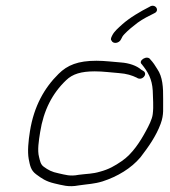

<svg xmlns="http://www.w3.org/2000/svg" viewBox="-20 -676 594 670"><path d="M480.8 -428 472.6 -433C456.8 -447 430.2 -456 402.5 -458C373.9 -460 346.5 -464 316.5 -464C252.5 -464 215.1 -449 184.2 -418C135.2 -369.8 98.4 -305.6 84.5 -218C79.1 -184 75.4 -148 80.2 -121C84.7 -99 87 -82 105.8 -68C124.6 -54 139.8 -43 169.7 -36C196.8 -30 218.5 -22 254.6 -29C288.4 -34 308.4 -34 337.8 -43C390.5 -60 438.1 -89 470.1 -127C497.8 -163 524.8 -201 540.6 -244C552.9 -277 548.4 -299 549.3 -330C549.8 -371 547.6 -408 528.9 -435C521.8 -447 513.7 -459 505.1 -468C494 -486 460.5 -464 474.6 -452C496.3 -425 510.5 -401 513 -360C513.4 -331 516.6 -307 513 -278C511.2 -260 498.4 -236 489.8 -220C470 -183 442 -139 405.1 -114C380.4 -97 359.5 -85 329.2 -77C302.9 -69 285.1 -70 254.5 -66C224.5 -60 208.5 -66 185.2 -71C160 -76 148.1 -83 132.9 -94C121.2 -102 119.4 -116 116.3 -128C109.9 -151 115.3 -185 120.1 -215C132.1 -291 162.4 -350 210.7 -396C233.2 -418 263.6 -427 310.6 -427C340.6 -427 366 -423 394.7 -421C422.4 -419 440.4 -413 457.1 -405C475.1 -392 497 -417 480.8 -428ZM402.4 -539C405.5 -546 408.3 -551 414.2 -557C427.4 -571 443.5 -584 460.6 -597C478.6 -610 500.4 -621 518.8 -630C539.2 -639 521.5 -666 501.3 -652C469.7 -636 432.2 -614 406.6 -591C392.5 -578 378.8 -567 371.4 -552C369 -546.6 364.7 -539.8 368.7 -535C374.5 -521 396.2 -525 402.4 -539Z"/></svg>

Font: CiSf OpenHand
Style: SquObl
Weight: 400
Foundry: Cannot Into Space Fonts
Version: Version 0.7892